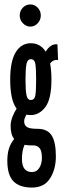

<svg xmlns="http://www.w3.org/2000/svg" viewBox="-20 -674 290 866"><path d="M119 -155Q108 -155 99 -157Q95 -149 92 -142Q89 -135 89 -127Q89 -109 101.5 -101Q114 -93 149 -93Q194 -93 213 -63Q232 -33 232 31Q232 90 205.5 131Q179 172 124 172Q68 172 40.5 143.5Q13 115 13 51Q13 17 21.5 -7Q30 -31 44 -47Q27 -68 28 -110Q29 -129 36.5 -148Q44 -167 55 -184Q26 -222 26 -315Q26 -398 51 -438.5Q76 -479 119 -479Q162 -479 186 -441Q197 -459 210 -467.5Q223 -476 239 -474L242 -403Q222 -407 206 -388Q212 -357 212 -315Q212 -227 184.5 -191Q157 -155 119 -155ZM119 -223Q136 -223 139.5 -244.5Q143 -266 143 -315Q143 -364 139.5 -385.5Q136 -407 119 -407Q104 -407 99.5 -385.5Q95 -364 95 -315Q95 -266 99.5 -244.5Q104 -223 119 -223ZM79 43Q79 102 124 102Q146 102 157.5 83Q169 64 169 39Q169 6 158.5 -6Q148 -18 132 -18Q121 -18 111 -18.5Q101 -19 91 -21Q79 4 79 43ZM117 -554Q98 -554 83.5 -569Q69 -584 69 -604Q69 -625 83 -639.5Q97 -654 117 -654Q136 -654 150 -639.5Q164 -625 164 -604Q164 -584 150 -569Q136 -554 117 -554Z"/></svg>

Font: Inconsolata UltraCondensed Bold
Style: Regular
Weight: 700
Width: 1
Monospace: yes
Designer: Raph Levien, Cyreal, Brenton Simpson
Foundry: Raph Levien, Cyreal, Google
Version: Version 3.001; ttfautohint (v1.8.2.53-6de2)